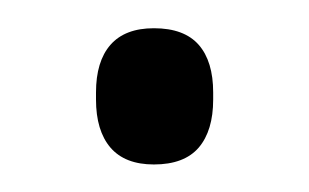

<svg xmlns="http://www.w3.org/2000/svg" viewBox="-20 -108 219 136"><path d="M89 8.5Q68.5 8.5 58.2 -3.5Q48 -15.5 48 -37.5V-42.5Q48 -64.5 58.2 -76.2Q68.5 -88 89 -88Q110.5 -88 120.8 -76.2Q131 -64.5 131 -42.5V-37.5Q131 -15.5 120.8 -3.5Q110.5 8.5 89 8.5Z"/></svg>

Font: Anek Tamil Light
Style: Regular
Weight: 300
Designer: Aadarsh Rajan (Tamil), Yesha Goshar (Latin)
Foundry: Ek Type
Version: Version 1.003